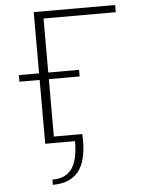

<svg xmlns="http://www.w3.org/2000/svg" viewBox="-58 -704 701 956"><g transform="rotate(-5 292.5 -225.5)"><path d="M147 0V-658H193V0ZM167 207V181Q214 181 242.5 160Q271 139 283.5 98.5Q296 58 296 0H172V-32H335L336 0Q336 106 294 156.5Q252 207 167 207ZM46 -319V-352H347V-319ZM168 -622V-658H554V-622Z"/></g></svg>

Font: Ysabeau Infant ExtraLight
Style: Regular
Weight: 250
Designer: Christian Thalmann (Catharsis Fonts)
Version: Version 2.001;gftools[0.9.30]; featfreeze: ss01,ss02,lnum